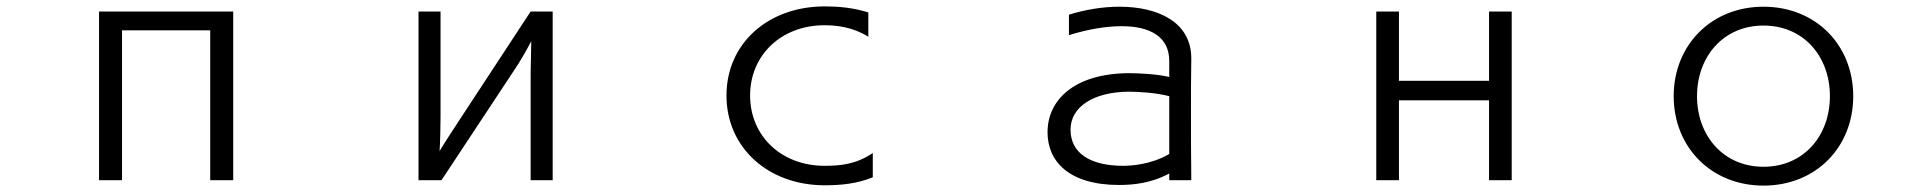

<svg xmlns="http://www.w3.org/2000/svg" viewBox="-20 -534 6040 601"><path d="M710 30V-498H290V30H362V-439H638V30Z M1710 30V-498H1641L1414 -152C1399 -128 1374 -92 1356 -61C1358 -87 1359 -150 1359 -170V-498H1290V30H1362L1590 -315C1607 -340 1625 -371 1643 -405L1641 -304V30Z M2712 -55C2659 -19 2609 -15 2561 -15C2426 -15 2328 -108 2328 -235C2328 -362 2426 -455 2561 -455C2600 -455 2650 -449 2698 -419V-495C2651 -510 2604 -514 2562 -514C2383 -514 2254 -397 2254 -235C2254 -73 2383 46 2562 46C2612 46 2663 41 2712 21Z M3709 30C3708 -47 3708 -118 3708 -189C3708 -241 3708 -294 3709 -350V-351C3709 -465 3605 -513 3484 -513C3432 -513 3377 -504 3326 -488V-424C3384 -442 3441 -452 3491 -452C3577 -452 3640 -421 3640 -343V-293C3603 -302 3547 -305 3511 -305C3341 -303 3259 -220 3259 -120C3259 -29 3326 45 3483 45C3526 45 3583 40 3640 9V30ZM3640 -52C3582 -18 3518 -15 3496 -15C3392 -15 3331 -55 3331 -128C3331 -201 3405 -246 3512 -247C3543 -247 3597 -244 3640 -233Z M4712 30V-498H4641V-281H4359V-498H4288V30H4359V-220H4641V30Z M5781 -233C5781 -393 5664 -513 5500 -513C5337 -513 5219 -393 5219 -233C5219 -73 5337 47 5500 47C5664 47 5781 -73 5781 -233ZM5500 -12C5374 -12 5292 -110 5292 -233C5292 -356 5374 -454 5500 -454C5627 -454 5708 -356 5708 -233C5708 -110 5627 -12 5500 -12Z"/></svg>

Font: LINE Seed JP_OTF Regular
Style: Regular
Weight: 400
Designer: LY Corporation & Fontrix & Fontworks
Version: Version 1.002